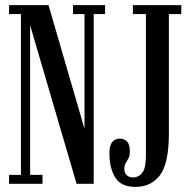

<svg xmlns="http://www.w3.org/2000/svg" viewBox="-20 -720 754 752"><path d="M15.5 0V-35H62V-665H15.5V-700H170L311 -215.5V-665H266V-700H391.5V-665H347V0H280L98 -621V-35H146.5V0ZM510 12Q454.5 12 431.5 -24.5Q408.5 -61 408.5 -121Q408.5 -151 420 -164Q431.5 -177 449.5 -177Q467 -177 477.8 -165.5Q488.5 -154 488.5 -127.5Q488.5 -110 483.2 -100Q478 -90 472.5 -81.2Q467 -72.5 467 -58.5Q467 -42.5 476.5 -33.8Q486 -25 499.5 -25Q523 -25 537.2 -43.2Q551.5 -61.5 551.5 -111V-665H500.5V-700H690V-665H641.5V-198.5Q641.5 -81 607 -34.5Q572.5 12 510 12Z"/></svg>

Font: Imbue 10pt Medium
Style: Regular
Weight: 500
Designer: Tyler Finck
Foundry: Etcetera Type Company
Version: Version 1.102; ttfautohint (v1.8.3)